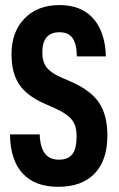

<svg xmlns="http://www.w3.org/2000/svg" viewBox="-20 -721 466 749"><path d="M67.9 -44.9Q20 -97.2 19 -196.8H134.8Q136.7 -146.5 155.3 -122.1Q173.3 -98.1 210 -98.1Q246.1 -98.1 262.7 -120.1Q278.8 -141.1 278.8 -189.9Q278.8 -230.5 260.7 -253.4Q242.2 -276.9 198.2 -296.9L150.9 -317.9Q84 -348.1 54.7 -392.1Q24.9 -436.5 24.9 -509.8Q24.9 -596.7 75.7 -648.9Q126.5 -701.2 211.9 -701.2Q296.9 -701.2 343.3 -649.4Q390.1 -597.2 393.1 -501H279.8Q279.3 -547.9 263.7 -571.3Q248 -595.2 211.9 -595.2Q145 -595.2 145 -516.1Q145 -479.5 161.6 -458.5Q179.2 -436 216.8 -419.9L262.2 -399.9Q335 -367.2 366.7 -319.8Q398.9 -271.5 398.9 -191.9Q398.9 -95.7 349.1 -43.9Q299.3 7.8 207 7.8Q116.2 7.8 67.9 -44.9Z"/></svg>

Font: D-DIN Condensed
Style: DINCondensed-Bold
Weight: 700
Width: 3
Designer: Charles Nix
Foundry: Datto Inc.
Version: Version 1.10